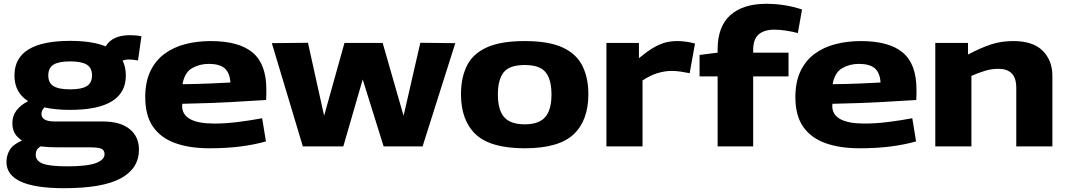

<svg xmlns="http://www.w3.org/2000/svg" viewBox="-20 -770 5616 1010"><path d="M317 220Q14 220 14 82Q14 48 31 19Q48 -10 96 -31Q71 -46 58 -68.5Q45 -91 45 -122Q45 -161 67 -189.5Q89 -218 128 -238Q56 -283 56 -373Q56 -555 349 -555Q465 -555 536 -526Q570 -585 665 -585Q697 -585 724 -579L706 -452Q695 -454 682.5 -455.5Q670 -457 658 -457Q639 -457 625 -451Q642 -417 642 -373Q642 -192 349 -192Q271 -192 214 -205Q198 -190 198 -171Q198 -131 267 -131H520Q613 -131 662 -91Q711 -51 711 17Q711 116 615.5 168Q520 220 317 220ZM349 -300Q409 -300 436.5 -317Q464 -334 464 -373Q464 -413 436.5 -430Q409 -447 349 -447Q289 -447 261.5 -430Q234 -413 234 -373Q234 -334 261.5 -317Q289 -300 349 -300ZM168 44Q168 76 204.5 90.5Q241 105 335 105Q438 105 484 88Q530 71 530 41Q530 20 513.5 12.5Q497 5 449 5H283Q233 5 194 0Q179 9 173.5 19.5Q168 30 168 44Z M1082 10Q977 10 901 -17.5Q825 -45 784.5 -104Q744 -163 744 -259Q744 -339 771 -395.5Q798 -452 845.5 -487Q893 -522 955.5 -538Q1018 -554 1088 -554Q1237 -554 1309 -493.5Q1381 -433 1381 -300Q1381 -291 1381 -275Q1381 -259 1380 -244Q1317 -240 1202.5 -233.5Q1088 -227 939 -224Q938 -220 938 -212Q939 -120 1108 -120Q1165 -120 1230 -128Q1295 -136 1359 -148L1379 -26Q1314 -8 1241.5 1Q1169 10 1082 10ZM940 -327Q1021 -328 1090.5 -331Q1160 -334 1192 -336Q1189 -387 1162 -410.5Q1135 -434 1078 -434Q1030 -434 990.5 -411.5Q951 -389 940 -327Z M1573 0 1410 -543 1600 -545 1685 -161 1792 -544H1993L2103 -161L2191 -545L2375 -543L2203 0H1998L1888 -352L1786 0Z M2405 -274Q2405 -361 2436 -424Q2467 -487 2540.5 -520.5Q2614 -554 2740 -554Q2866 -554 2939 -520.5Q3012 -487 3043.5 -424Q3075 -361 3075 -274Q3075 -136 2997 -63Q2919 10 2740 10Q2561 10 2483 -63Q2405 -136 2405 -274ZM2599 -273Q2599 -192 2632 -154Q2665 -116 2740 -116Q2815 -116 2848 -154Q2881 -192 2881 -273Q2881 -351 2850.5 -389.5Q2820 -428 2740 -428Q2660 -428 2629.5 -389.5Q2599 -351 2599 -273Z M3341 -544V-464Q3381 -497 3413 -516.5Q3445 -536 3475.5 -545Q3506 -554 3543 -554Q3588 -554 3636 -541L3608 -385Q3583 -390 3559 -393.5Q3535 -397 3513 -397Q3479 -397 3441 -386Q3403 -375 3360 -347V0H3170V-544Z M3755 0V-368H3660V-481L3755 -493V-510Q3755 -630 3821.5 -690Q3888 -750 4011 -750Q4109 -750 4199 -720L4177 -596Q4148 -604 4114.5 -609Q4081 -614 4053 -614Q4000 -614 3971 -589Q3942 -564 3942 -507V-493H4128V-368H3942V0Z M4502 10Q4397 10 4321 -17.5Q4245 -45 4204.5 -104Q4164 -163 4164 -259Q4164 -339 4191 -395.5Q4218 -452 4265.5 -487Q4313 -522 4375.5 -538Q4438 -554 4508 -554Q4657 -554 4729 -493.5Q4801 -433 4801 -300Q4801 -291 4801 -275Q4801 -259 4800 -244Q4737 -240 4622.5 -233.5Q4508 -227 4359 -224Q4358 -220 4358 -212Q4359 -120 4528 -120Q4585 -120 4650 -128Q4715 -136 4779 -148L4799 -26Q4734 -8 4661.5 1Q4589 10 4502 10ZM4360 -327Q4441 -328 4510.5 -331Q4580 -334 4612 -336Q4609 -387 4582 -410.5Q4555 -434 4498 -434Q4450 -434 4410.5 -411.5Q4371 -389 4360 -327Z M4900 0V-544H5072V-483Q5138 -518 5192 -536Q5246 -554 5310 -554Q5415 -554 5465.5 -502.5Q5516 -451 5516 -372V0H5326V-308Q5326 -360 5302 -384Q5278 -408 5232 -408Q5196 -408 5163 -398Q5130 -388 5090 -371V0Z"/></svg>

Font: Georama Extended
Style: Bold
Weight: 700
Width: 7
Designer: Jean-Baptiste Levee
Foundry: Production Type
Version: Version 1.000